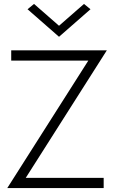

<svg xmlns="http://www.w3.org/2000/svg" viewBox="-20 -956 581 976"><path d="M507 -52H111L523 -700H37V-648H429L17 0H507ZM120 -909 280 -769 440 -909 407 -936 280 -825 153 -936Z"/></svg>

Font: NM-font
Style: Light
Weight: 500
Designer: ""
Foundry: ""
Version: ""